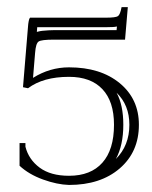

<svg xmlns="http://www.w3.org/2000/svg" viewBox="-20 -505 428 542"><path d="M131.8 -393.1Q96.7 -393.1 88.9 -387.7Q81.1 -382.3 79.1 -356L73.2 -285.2Q120.6 -314.9 174.8 -314.9Q263.7 -314.9 317.9 -270.3Q372.1 -225.6 372.1 -152.8Q372.1 -76.2 317.9 -29.5Q263.7 17.1 174.8 17.1Q141.1 16.1 101.3 1.7Q61.5 -12.7 35.2 -37.1V-101.1H51.8V-90.8Q61 -54.7 92 -31.7Q123 -8.8 174.8 -8.8Q236.3 -8.8 269 -45.7Q301.8 -82.5 301.8 -152.8Q301.8 -218.8 269 -253.4Q236.3 -288.1 174.8 -288.1Q102.1 -288.1 59.1 -255.9L44.9 -258.8L59.1 -430.2Q59.6 -438 60.8 -444.1Q62 -450.2 63.2 -452.6Q64.5 -455.1 64.9 -455.1H278.8Q306.6 -455.1 313 -459.5Q319.3 -463.9 323.2 -484.9H340.8L333 -393.1ZM307.1 -56.2Q345.2 -94.2 345.2 -152.8Q345.2 -208.5 309.1 -243.2Q328.1 -208.5 328.1 -152.8Q328.1 -94.7 307.1 -56.2ZM84 -415Q86.9 -416 92.8 -417Q98.6 -418 99.1 -418Q118.7 -419.9 131.8 -419.9H298.8H309.1L310.1 -430.2Q309.1 -430.2 307.1 -429.7Q305.2 -429.2 304.2 -429.2L298.3 -428.7Q292.5 -428.2 278.8 -428.2H85V-426.8Z"/></svg>

Font: FoglihtenNo01
Style: Regular
Weight: 500
Version: Version 0.61